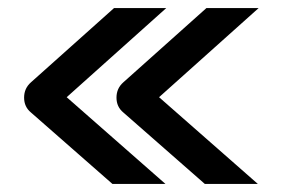

<svg xmlns="http://www.w3.org/2000/svg" viewBox="-20 -508 707 478"><path d="M394 -488 146 -266 392 -50H260L57 -228Q40 -242 40 -265Q40 -288 57 -303L264 -488ZM624 -488 376 -266 622 -50H490L287 -228Q270 -242 270 -265Q270 -288 287 -303L494 -488Z"/></svg>

Font: Bruno Ace
Style: Regular
Weight: 400
Version: Version 1.100; ttfautohint (v1.8.4.7-5d5b);gftools[0.9.27]